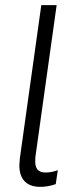

<svg xmlns="http://www.w3.org/2000/svg" viewBox="-20 -717 306 744"><path d="M55 -76Q55 -84 57 -104L140 -697H199.5L117.5 -111.5Q116.5 -104.5 116.5 -90.5Q116.5 -48.5 156 -48.5Q180 -48.5 204 -57.5L196 -3.5Q166.5 7 136 7Q96 7 75.5 -14.5Q55 -36 55 -76Z"/></svg>

Font: HK Grotesk Light
Style: Italic
Weight: 300
Italic angle: -16°
Designer: Alfredo Marco Pradil
Foundry: Hanken Design Co.
Version: Version 3.001